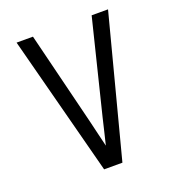

<svg xmlns="http://www.w3.org/2000/svg" viewBox="-133 -841 866 947"><g transform="rotate(-20 300.0 -367.5)"><path d="M252 0 60 -735H146L267 -245Q275 -210 283.5 -175.5Q292 -141 300 -107Q308 -141 316.5 -175.5Q325 -210 333 -245L454 -735H540L476 -490L348 0Z"/></g></svg>

Font: Nova
Style: Regular
Weight: 400
Monospace: yes
Designer: Belleve Invis
Foundry: Belleve Invis
Version: Version 24.1.4; ttfautohint (v1.8.4)